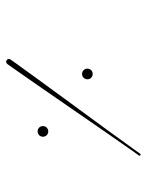

<svg xmlns="http://www.w3.org/2000/svg" viewBox="55 -475 485 635"><g transform="rotate(-90 297.5 -157.5)"><path d="M352.8 -111C352.8 -101.1 360.5 -93.4 370.4 -93.4C380.3 -93.4 388 -101.1 388 -111C388 -120.9 380.3 -128.6 370.4 -128.6C360.5 -128.6 352.8 -120.9 352.8 -111ZM162.8 -258C162.8 -248.1 170.5 -240.4 180.4 -240.4C190.3 -240.4 198 -248.1 198 -258C198 -267.9 190.3 -275.6 180.4 -275.6C170.5 -275.6 162.8 -267.9 162.8 -258ZM412.5 -379.5C412.5 -379.5 412.4 -379.5 412.4 -379.5C409.2 -380 405.2 -378.4 403.3 -375.8L391.1 -358.6C334.9 -279.5 170.9 -39.2 114.7 39.9L100.7 59.5C100.5 59.8 100.2 60.5 100.1 60.9C99.8 62.8 101.1 64.7 103 65C104.2 65.2 105.8 64.6 106.5 63.6L120.5 44C176.7 -35.1 349.8 -269 406 -348L418.2 -365.2C418.9 -366.1 419.6 -367.8 419.8 -368.9C420.6 -373.8 417.4 -378.5 412.5 -379.5Z"/></g></svg>

Font: Sinatra
Style: Regular
Weight: 400
Designer: Fahmi
Version: Version 0.1